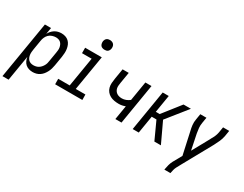

<svg xmlns="http://www.w3.org/2000/svg" viewBox="-123 -1329 2718 2140"><g transform="rotate(30 1236.0 -259.0)"><path d="M-28 215 94 -520H173L159 -437Q169 -457 184.5 -474.5Q200 -492 219.5 -504.5Q239 -517 261.5 -522.5Q284 -528 305 -528Q332 -528 356.5 -520Q381 -512 399 -495Q417 -478 427 -455Q437 -432 441 -406.5Q445 -381 443.5 -354Q442 -327 438 -301L418 -181Q414 -158 407.5 -135.5Q401 -113 390 -91.5Q379 -70 364 -51Q349 -32 328.5 -18Q308 -4 285 2Q262 8 239 8Q213 8 189 0.5Q165 -7 147 -23Q129 -39 119 -61.5Q109 -84 105 -109L51 215ZM208 -62Q224 -62 240.5 -65.5Q257 -69 272 -78Q287 -87 299 -100Q311 -113 320 -128.5Q329 -144 333.5 -160Q338 -176 340 -192L360 -312Q363 -329 364.5 -346.5Q366 -364 363 -380.5Q360 -397 353 -412Q346 -427 334.5 -437.5Q323 -448 307 -453Q291 -458 274 -458Q251 -458 226.5 -450Q202 -442 184 -424.5Q166 -407 156 -383.5Q146 -360 143 -337L123 -217Q120 -199 118.5 -181Q117 -163 119 -146Q121 -129 127.5 -113Q134 -97 145.5 -85Q157 -73 173.5 -67.5Q190 -62 208 -62Z M876 0H526L525 -70H673L736 -450H612V-520H826L751 -70H875ZM809 -608Q795 -608 781 -613Q767 -618 759 -629Q751 -640 748.5 -655Q746 -670 748 -685Q750 -695 755.5 -705Q761 -715 769.5 -721.5Q778 -728 788.5 -730.5Q799 -733 810 -733Q824 -733 838 -727.5Q852 -722 860.5 -711Q869 -700 871.5 -685Q874 -670 871 -655Q869 -645 863.5 -635Q858 -625 849.5 -618.5Q841 -612 830.5 -610Q820 -608 809 -608Z M1301 0 1331 -181Q1310 -173 1289.5 -169Q1269 -165 1248 -165Q1218 -165 1189.5 -170Q1161 -175 1136.5 -188Q1112 -201 1094.5 -222.5Q1077 -244 1070 -271Q1063 -298 1065 -328Q1067 -358 1072 -387L1094 -520H1173L1149 -376Q1146 -358 1144.5 -340Q1143 -322 1146.5 -305.5Q1150 -289 1159.5 -275Q1169 -261 1182.5 -252Q1196 -243 1213 -239Q1230 -235 1248 -235Q1274 -235 1299.5 -245Q1325 -255 1346 -272L1387 -520H1466L1380 0Z M1803 0 1700 -225H1639L1602 0H1524L1610 -520H1688L1651 -295H1701L1878 -520H1973L1765 -260L1887 0Z M2056 215 2057 208Q2062 179 2069.5 150.5Q2077 122 2091 95L2154 -18L2092 -301Q2083 -336 2079 -372.5Q2075 -409 2082 -447L2094 -520H2173L2161 -447Q2155 -413 2158 -380Q2161 -347 2167 -315L2208 -116L2328 -334Q2328 -336 2329.5 -338Q2331 -340 2332 -341V-343Q2347 -367 2358.5 -393.5Q2370 -420 2375 -447L2387 -520H2466L2454 -447Q2447 -409 2431 -372.5Q2415 -336 2396 -301L2192 68L2159 129Q2149 148 2144 168Q2139 188 2135 208L2134 215Z"/></g></svg>

Font: Iosevka Term Curly Oblique
Style: Regular
Weight: 400
Italic angle: -9°
Designer: Belleve Invis
Foundry: Belleve Invis
Version: Version 32.3.0